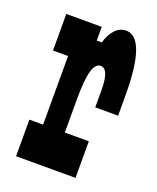

<svg xmlns="http://www.w3.org/2000/svg" viewBox="-123 -715 646 789"><g transform="rotate(20 200.0 -320.0)"><path d="M37 -460H103V-160H43V0H303V-160H198V-306C198 -417 212 -468 243 -468C268 -468 280 -437 280 -374V-300H380V-388C380 -555 351 -640 292 -640C257 -640 229 -611 214 -560H192V-620H37Z"/></g></svg>

Font: Yard Headline
Style: Regular
Weight: 400
Monospace: yes
Designer: Roman Shamin
Foundry: Evil Martians
Version: Version 1.000